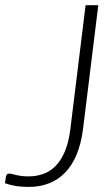

<svg xmlns="http://www.w3.org/2000/svg" viewBox="-38 -728 434 756"><path d="M289 -220.5Q281.5 -162 263.5 -119Q245.5 -76 217.8 -47.8Q190 -19.5 154 -5.8Q118 8 74.5 8Q47.5 8 25.2 4.5Q3 1 -18.5 -6.5L-14.5 -33.5Q-13.5 -37.5 -11 -41Q-8.5 -44.5 -1.5 -44.5Q3.5 -44.5 9.5 -42.8Q15.5 -41 24.2 -39Q33 -37 45.2 -35.2Q57.5 -33.5 75 -33.5Q104.5 -33.5 131.5 -42.8Q158.5 -52 180.2 -73.8Q202 -95.5 217.2 -131.2Q232.5 -167 239 -219.5L299 -707.5H349Z"/></svg>

Font: Lato Light
Style: Italic
Weight: 300
Italic angle: -7°
Designer: Lukasz Dziedzic
Foundry: tyPoland Lukasz Dziedzic
Version: Version 2.007; 2014-02-27